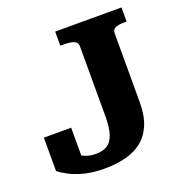

<svg xmlns="http://www.w3.org/2000/svg" viewBox="-130 -825 914 958"><g transform="rotate(-20 326.5 -346.5)"><path d="M266 -710H618V-635H603Q576 -635 559 -628Q542 -621 542 -599V-234Q542 -164 522 -116Q502 -68 465.5 -38.5Q429 -9 378 4Q327 17 265 17Q206 17 160 5.5Q114 -6 82 -23Q50 -40 32 -55V-232H177V-61Q159 -66 145.5 -76.5Q132 -87 124.5 -98Q117 -109 118 -115.5Q119 -122 131 -119Q142 -108 159 -95.5Q176 -83 198.5 -75Q221 -67 250 -67Q285 -67 308.5 -81Q332 -95 344.5 -130Q357 -165 357 -229V-599Q357 -614 348 -621.5Q339 -629 323.5 -632Q308 -635 290 -635H266Z"/></g></svg>

Font: Roboto Serif 20pt
Style: Bold
Weight: 700
Version: Version 1.008